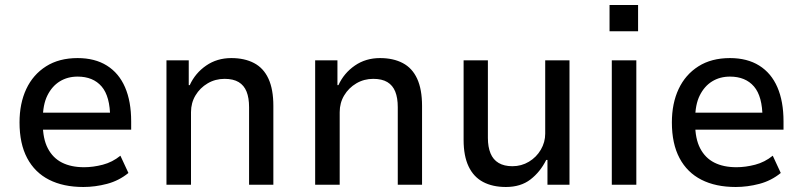

<svg xmlns="http://www.w3.org/2000/svg" viewBox="-20 -738 3207 767"><path d="M313 9Q233 9 176 -20Q119 -49 88.5 -106.5Q58 -164 58 -249Q58 -325 85 -382.5Q112 -440 164 -473Q216 -506 290 -506Q359 -506 407 -476Q455 -446 479.5 -389.5Q504 -333 504 -253V-220H132V-288H437L420 -267Q420 -353 386 -392.5Q352 -432 290 -432Q250 -432 219 -413Q188 -394 169.5 -357Q151 -320 151 -262V-244Q151 -184 171 -145.5Q191 -107 227.5 -88.5Q264 -70 316 -70Q352 -70 390.5 -80Q429 -90 461 -116L493 -47Q455 -16 407.5 -3.5Q360 9 313 9Z M645 0V-497H734V-398H738Q760 -446 803.5 -476Q847 -506 904 -506Q957 -506 995 -486Q1033 -466 1052.5 -423.5Q1072 -381 1072 -315V0H975V-310Q975 -347 965 -372Q955 -397 933.5 -410Q912 -423 877 -423Q840 -423 809.5 -405Q779 -387 761 -357Q743 -327 743 -290V0Z M1239 0V-497H1328V-398H1332Q1354 -446 1397.5 -476Q1441 -506 1498 -506Q1551 -506 1589 -486Q1627 -466 1646.5 -423.5Q1666 -381 1666 -315V0H1569V-310Q1569 -347 1559 -372Q1549 -397 1527.5 -410Q1506 -423 1471 -423Q1434 -423 1403.5 -405Q1373 -387 1355 -357Q1337 -327 1337 -290V0Z M2001 9Q1948 9 1910 -11Q1872 -31 1852 -73Q1832 -115 1832 -179V-497H1929V-187Q1929 -151 1939.5 -125.5Q1950 -100 1972 -87Q1994 -74 2027 -74Q2063 -74 2093 -92Q2123 -110 2140.5 -140Q2158 -170 2158 -204V-497H2255V0H2167V-99H2162Q2138 -51 2099 -21Q2060 9 2001 9Z M2415 -613V-718H2529V-613ZM2424 0V-497H2522V0Z M2919 9Q2839 9 2782 -20Q2725 -49 2694.5 -106.5Q2664 -164 2664 -249Q2664 -325 2691 -382.5Q2718 -440 2770 -473Q2822 -506 2896 -506Q2965 -506 3013 -476Q3061 -446 3085.5 -389.5Q3110 -333 3110 -253V-220H2738V-288H3043L3026 -267Q3026 -353 2992 -392.5Q2958 -432 2896 -432Q2856 -432 2825 -413Q2794 -394 2775.5 -357Q2757 -320 2757 -262V-244Q2757 -184 2777 -145.5Q2797 -107 2833.5 -88.5Q2870 -70 2922 -70Q2958 -70 2996.5 -80Q3035 -90 3067 -116L3099 -47Q3061 -16 3013.5 -3.5Q2966 9 2919 9Z"/></svg>

Font: Nunito Sans 7pt SemiCondensed Medium
Style: Regular
Weight: 500
Width: 4
Designer: Vernon Adams
Foundry: Vernon Adams
Version: Version 3.101;gftools[0.9.27]